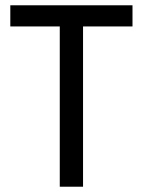

<svg xmlns="http://www.w3.org/2000/svg" viewBox="-20 -706 541 726"><path d="M19 -686V-606H206V0H294V-606H481V-686Z"/></svg>

Font: Archivo Narrow
Style: Regular
Weight: 400
Designer: Hector Gatti
Foundry: Omnibus-Type
Version: Version 1.003;PS 001.003;hotconv 1.0.70;makeotf.lib2.5.58329